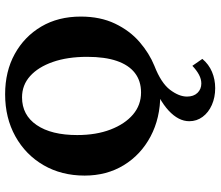

<svg xmlns="http://www.w3.org/2000/svg" viewBox="-74 -548 840 731"><g transform="rotate(-90 345.5 -182.0)"><path d="M376 217.8Q340.8 217.8 312 205.1Q283.2 192.4 266.6 169.9Q250 147.5 250 119.1Q250 78.1 290.5 40.5Q331.1 2.9 405.3 -23.4L374 8.8H351.6Q261.7 8.8 191.9 -28.3Q122.1 -65.4 82.5 -130.4Q43 -195.3 43 -279.3Q43 -367.2 82.5 -435.5Q122.1 -503.9 192.4 -543Q262.7 -582 352.5 -582Q439.5 -582 505.9 -545.4Q572.3 -508.8 610.4 -444.3Q648.4 -379.9 648.4 -293.9Q648.4 -219.7 621.6 -163.6Q594.7 -107.4 551.8 -70.3Q508.8 -33.2 460.9 -13.7Q395.5 11.7 369.6 45.9Q343.8 80.1 343.8 110.4Q343.8 135.7 357.9 150.4Q372.1 165 393.6 165Q410.2 165 426.8 156.2Q443.4 147.5 460.9 130.9L487.3 168.9Q466.8 193.4 438 205.6Q409.2 217.8 376 217.8ZM359.4 -64.5Q403.3 -64.5 433.6 -87.9Q463.9 -111.3 479.5 -156.7Q495.1 -202.1 495.1 -269.5Q495.1 -344.7 475.6 -400.4Q456.1 -456.1 421.9 -486.8Q387.7 -517.6 340.8 -517.6Q273.4 -517.6 235.4 -461.9Q197.3 -406.2 197.3 -307.6Q197.3 -235.4 218.3 -180.7Q239.3 -126 275.4 -95.2Q311.5 -64.5 359.4 -64.5Z"/></g></svg>

Font: Crimson Pro ExtraLight
Style: Bold
Weight: 700
Version: Version 1.002